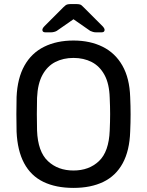

<svg xmlns="http://www.w3.org/2000/svg" viewBox="-20 -908 717 938"><path d="M339 10Q253 10 192 -19.5Q131 -49 98 -110.5Q65 -172 61 -265Q60 -309 60 -349.5Q60 -390 61 -434Q65 -526 99.5 -587.5Q134 -649 195.5 -679.5Q257 -710 339 -710Q420 -710 481.5 -679.5Q543 -649 578 -587.5Q613 -526 616 -434Q618 -390 618 -349.5Q618 -309 616 -265Q613 -172 579.5 -110.5Q546 -49 485 -19.5Q424 10 339 10ZM339 -75Q415 -75 463.5 -121Q512 -167 516 -270Q518 -315 518 -350.5Q518 -386 516 -430Q514 -499 490.5 -542Q467 -585 428 -605Q389 -625 339 -625Q289 -625 250 -605Q211 -585 187.5 -542Q164 -499 161 -430Q160 -386 160 -350.5Q160 -315 161 -270Q165 -167 214 -121Q263 -75 339 -75ZM202 -750Q187 -750 187 -762Q187 -770 198 -781L290 -873Q301 -884 308 -886Q315 -888 323 -888H355Q364 -888 371 -886Q378 -884 388 -873L480 -781Q491 -770 491 -762Q491 -750 476 -750H449Q442 -750 434.5 -752Q427 -754 421 -757L339 -814L257 -757Q252 -754 244 -752Q236 -750 229 -750Z"/></svg>

Font: DVN-Rubik
Style: Regular
Weight: 400
Designer: Hubert and Fischer
Foundry: Hubert & Fischer
Version: Version 2.102